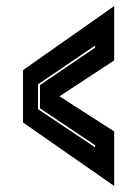

<svg xmlns="http://www.w3.org/2000/svg" viewBox="-20 -613 453 634"><path d="M357 1 56 -208.5V-381.5L357 -593V-413.5L176.5 -295L357 -179ZM294 -126.5V-133.5L112 -255.5V-332L294 -455.5V-462.5L105.5 -334.5V-252.5Z"/></svg>

Font: Tourney Expanded ExtraBold
Style: Regular
Weight: 800
Width: 7
Designer: Tyler Finck
Foundry: Etcetera Type Co
Version: Version 1.010; ttfautohint (v1.8.3)